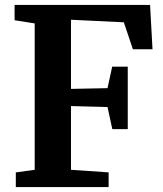

<svg xmlns="http://www.w3.org/2000/svg" viewBox="-20 -763 666 783"><path d="M121.5 -70.5V-667.5L39.5 -680.5V-743H592L602 -562H522L485 -672L269.5 -682.5V-400.5L418.5 -403.5L437.5 -491H501V-236.5H438L418.5 -326.5L269.5 -330.5V-70.5L423 -60V0H44.5V-60Z"/></svg>

Font: Merriweather Light 18pt
Style: Bold
Weight: 700
Version: Version 2.100